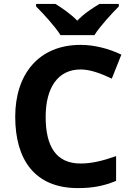

<svg xmlns="http://www.w3.org/2000/svg" viewBox="-20 -954 677 984"><path d="M290 -774H464C492 -819 553 -885 589 -921V-934H490C455 -913 410 -884 376 -848C341 -884 299 -912 264 -934H165V-921C202 -884 262 -819 290 -774ZM393 -598C445 -598 500 -576 553 -551L602 -674C537 -705 464 -724 393 -724C177 -724 58 -572 58 -356C58 -136 158 10 379 10C455 10 512 -1 575 -27V-154C507 -130 451 -116 393 -116C268 -116 214 -203 214 -355C214 -505 277 -598 393 -598Z"/></svg>

Font: Noto Sans Bassa Vah
Style: Bold
Weight: 700
Designer: Monotype Design Team
Foundry: Monotype Imaging Inc.
Version: Version 2.002